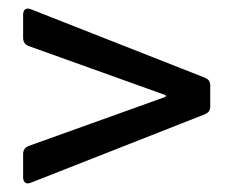

<svg xmlns="http://www.w3.org/2000/svg" viewBox="-20 -557 547 450"><path d="M34.2 -196.3V-141.6C34.2 -129.9 41 -124 52.7 -128.9L460 -289.1C468.8 -293 472.7 -297.9 472.7 -306.6V-357.4C472.7 -366.2 468.8 -371.1 460 -375L52.7 -535.2C41 -540 34.2 -534.2 34.2 -522.5V-467.8C34.2 -459 39.1 -452.1 46.9 -449.2L368.2 -334V-330.1L46.9 -214.8C39.1 -211.9 34.2 -205.1 34.2 -196.3Z"/></svg>

Font: Ed Sans Neue Medium
Style: Regular
Weight: 500
Designer: Stephen Hutchings
Version: Version 1.004;PS 001.004;hotconv 1.0.88;makeotf.lib2.5.64775